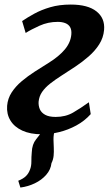

<svg xmlns="http://www.w3.org/2000/svg" viewBox="-20 -588 496 855"><path d="M70.8 247.2 61.3 216.9Q83.5 208 95.4 196.3Q107.3 184.6 113.4 167.8Q119.8 152 119.7 132Q119.5 111.9 121.5 89.8Q122.9 54.5 140.4 32.8Q157.8 11.2 171.4 -6.8L247 -49.2Q231.5 -30.2 224.7 -9.9Q217.8 10.4 218.2 34.4Q218.6 51.4 219.5 69.7Q220.4 87.9 218.8 105.4Q217.1 123 209.2 138.7Q206 167.4 185.8 190.4Q165.7 213.5 135.2 228.2Q104.8 242.8 70.8 247.2ZM166.5 10Q115 10 79.3 -6.4Q43.6 -22.9 26.3 -51.6Q8.9 -80.3 11.7 -116.9Q14.4 -149.4 31.9 -176.4Q49.5 -203.4 76.5 -226.2Q103.5 -248.9 134.7 -269Q165.8 -289 195.7 -307.5Q243.4 -337.2 269.1 -368.3Q294.8 -399.4 297.7 -435.1Q299.3 -454.5 292.4 -466.8Q285.4 -479.1 271.2 -484.8Q256.9 -490.6 236.8 -490.6Q194 -490.6 156.1 -473.5Q118.3 -456.5 94.3 -441.2L78.5 -494.2Q101.5 -509.9 132.4 -526.9Q163.4 -544 203.6 -555.8Q243.8 -567.7 295 -567.7Q371.4 -567.7 409.7 -537.2Q448 -506.7 443.5 -454.8Q440.4 -419.7 421.8 -390.6Q403.3 -361.5 375.1 -336.9Q347 -312.4 315.5 -291.4Q284 -270.5 254.8 -251.9Q225.9 -233.4 203.3 -215.7Q180.7 -197.9 167.5 -178.6Q154.2 -159.3 151.9 -134.9Q150.8 -117.7 157.1 -102.2Q163.5 -86.7 180.7 -77Q197.8 -67.3 228 -67.3Q272.1 -67.3 305.5 -86.7Q338.8 -106 375.8 -132.6L384 -79.8Q356.5 -49.2 319.9 -29.3Q283.2 -9.4 243.4 0.3Q203.6 10 166.5 10Z"/></svg>

Font: Merriweather 7pt Light
Style: Italic
Weight: 300
Italic angle: -7.8°
Designer: Eben Sorkin
Foundry: Eben Sorkin
Version: Version 2.200;gftools[0.9.31]